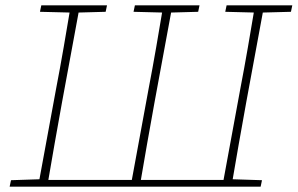

<svg xmlns="http://www.w3.org/2000/svg" viewBox="-20 -696 1110 716"><path d="M122 0 189 -364Q204 -442 217.5 -520Q231 -598 244 -676H278L211 -313Q197 -235 183 -156.5Q169 -78 156 0ZM129 -652 134 -676H379L374 -652L265 -649H250ZM467 0 534 -364Q549 -442 562.5 -520Q576 -598 589 -676H623L556 -313Q542 -235 528 -156.5Q514 -78 501 0ZM478 -652 483 -676H724L719 -652L610 -649H595ZM809 0 876 -364Q891 -442 904.5 -520Q918 -598 931 -676H965L898 -313Q884 -235 870 -156.5Q856 -78 843 0ZM820 -652 825 -676H1070L1065 -652L952 -649H937ZM16 0 21 -24 142 -28 139 0ZM146 0 147 -25H829L826 0ZM829 0 832 -28 957 -24 952 0Z"/></svg>

Font: Source Serif 4 ExtraLight
Style: Italic
Weight: 250
Italic angle: -12°
Designer: Frank Grießhammer
Foundry: Adobe Systems Incorporated
Version: Version 4.004;hotconv 1.0.116;makeotfexe 2.5.65601